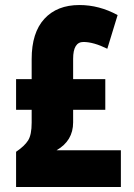

<svg xmlns="http://www.w3.org/2000/svg" viewBox="-20 -744 535 764"><path d="M296 -724Q375 -724 448 -684L407 -550Q352 -577 312 -577Q271 -577 271 -510V-429H399V-307H271V-257Q271 -184 205 -146H461V0H44V-140Q78 -163 92 -185.5Q106 -208 106 -256V-307H44V-429H106V-509Q106 -614 156.5 -669Q207 -724 296 -724Z"/></svg>

Font: Noto Sans Lao UI ExtCond Blk
Style: Regular
Weight: 900
Width: 2
Designer: Monotype Design Team
Foundry: Monotype Imaging Inc.
Version: Version 2.000; ttfautohint (v1.8.4.7-5d5b)